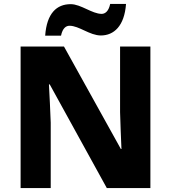

<svg xmlns="http://www.w3.org/2000/svg" viewBox="-20 -949 863 969"><path d="M208 -769H288C296 -808 314 -819 331 -819C379 -819 433 -770 489 -770C555 -770 608 -818 616 -929H536C528 -890 509 -879 493 -879C445 -879 388 -928 337 -928C266 -928 216 -882 208 -769ZM739 0V-714H586V-383C587 -325 591 -254 593 -197H590L303 -714H84V0H236V-330C234 -391 230 -465 227 -523H231L519 0Z"/></svg>

Font: Noto Sans Bengali UI ExtraBold
Style: Regular
Weight: 800
Designer: Jelle Bosma - Monotype Design Team
Foundry: Monotype Imaging Inc.
Version: Version 2.003